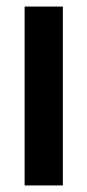

<svg xmlns="http://www.w3.org/2000/svg" viewBox="-20 -565 266 585"><path d="M55 0V-545H171.5V0Z"/></svg>

Font: Encode Sans Condensed SemiBold
Style: Regular
Weight: 600
Width: 3
Designer: Multiple Designers
Foundry: Impallari Type
Version: Version 3.000; ttfautohint (v1.8.3) -l 8 -r 50 -G 200 -x 14 